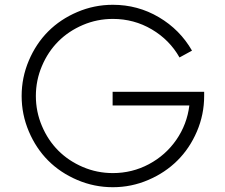

<svg xmlns="http://www.w3.org/2000/svg" viewBox="-20 -780 951 810"><path d="M455.1 -392.6H841.3V-375Q841.3 -296.9 810.8 -225.6Q780.3 -154.3 728.5 -102.8Q676.8 -51.3 605.5 -20.8Q534.2 9.8 456.1 9.8Q377.4 9.8 305.9 -20.8Q234.4 -51.3 183.1 -102.8Q131.8 -154.3 101.6 -225.6Q71.3 -296.9 71.3 -375Q71.3 -453.1 101.6 -524.4Q131.8 -595.7 183.1 -647.2Q234.4 -698.7 305.9 -729.2Q377.4 -759.8 456.1 -759.8Q561.5 -759.8 650.4 -707.3Q739.3 -654.8 790 -566.4L737.3 -537.6Q695.3 -611.8 620.4 -656Q545.4 -700.2 456.1 -700.2Q389.6 -700.2 329.6 -674.6Q269.5 -648.9 226.1 -605.5Q182.6 -562 157 -501.7Q131.3 -441.4 131.3 -375Q131.3 -308.6 157 -248.3Q182.6 -188 226.1 -144.5Q269.5 -101.1 329.6 -75.4Q389.6 -49.8 456.1 -49.8Q537.6 -49.8 608.2 -87.4Q678.7 -125 723.9 -190.2Q769 -255.4 778.8 -335H455.1Z"/></svg>

Font: Now Alt Light
Style: Regular
Weight: 300
Designer: Alfredo Marco Pradil
Foundry: Alfredo Marco Pradil
Version: Version 1.002;PS 001.002;hotconv 1.0.88;makeotf.lib2.5.64775